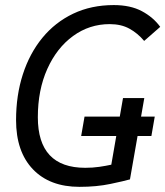

<svg xmlns="http://www.w3.org/2000/svg" viewBox="-20 -723 648 753"><path d="M292 9.8Q174.8 9.8 108.9 -59.3Q43 -128.4 43 -252Q43 -349.1 69.6 -431.4Q96.2 -513.7 146.2 -574.7Q196.3 -635.7 267.1 -669.4Q337.9 -703.1 426.3 -703.1Q491.7 -703.1 536.4 -679.2Q581.1 -655.3 608.4 -617.7L545.4 -562.5Q520 -592.8 487.5 -610.6Q455.1 -628.4 410.2 -628.4Q330.6 -628.4 266.6 -581.8Q202.6 -535.2 165.5 -452.6Q128.4 -370.1 128.4 -263.2Q128.4 -64.9 314.5 -64.9Q343.3 -64.9 368.9 -68.6Q394.5 -72.3 416.5 -77.1L436 -189.5H298.3L311.5 -265.6H449.7L462.4 -338.4H545.9L533.2 -265.6H586.9L573.7 -189.5H519.5L489.7 -19.5Q467.8 -13.2 413.3 -1.7Q358.9 9.8 292 9.8Z"/></svg>

Font: Cascadia Code NF SemiLight
Style: Italic
Weight: 350
Italic angle: -10°
Monospace: yes
Designer: Aaron Bell
Foundry: Saja Typeworks
Version: Version 2404.023; ttfautohint (v1.8.4)